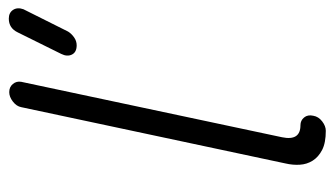

<svg xmlns="http://www.w3.org/2000/svg" viewBox="-186 -592 778 447"><g transform="rotate(-90 203.5 -369.0)"><path d="M135 -59Q146 -59 153 -50.5Q160 -42 157 -29Q155 -17 144 -8.5Q133 0 122 0Q94 0 77.5 -8.5Q61 -17 52.5 -30.5Q44 -44 43 -60.5Q42 -77 46 -94L177 -709Q179 -720 190 -728.5Q201 -737 212 -737Q224 -737 231 -728.5Q238 -720 236 -709L107 -102Q98 -59 135 -59ZM351 -717Q361 -738 383 -738Q397 -738 403.5 -728Q410 -718 405 -704L353 -600Q348 -592 339.5 -586Q331 -580 321 -580Q305 -580 299.5 -591Q294 -602 301 -616Z"/></g></svg>

Font: VDS
Style: Thin Italic
Weight: 100
Width: 0
Designer: artmaker
Foundry: artmaker
Version: Version 1.000 2012 initial release